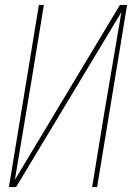

<svg xmlns="http://www.w3.org/2000/svg" viewBox="-20 -755 540 775"><path d="M16 0 137 -735H157L109 -441Q92 -338 74.5 -235Q57 -132 40 -29L464 -735H493L372 0H352L400 -294Q417 -397 435 -500Q453 -603 470 -706L45 0Z"/></svg>

Font: Iosevka Thin Oblique
Style: Regular
Weight: 100
Italic angle: -9°
Monospace: yes
Designer: Belleve Invis
Foundry: Belleve Invis
Version: Version 32.5.0; ttfautohint (v1.8.4)